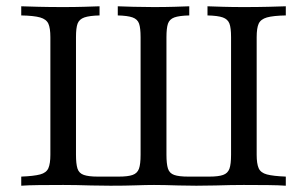

<svg xmlns="http://www.w3.org/2000/svg" viewBox="-20 -591 977 611"><path d="M47.6 0V-29Q87.9 -30.6 107.7 -35.9Q127.4 -41.1 133.9 -55.6Q140.3 -70.2 140.3 -98.4V-472.6Q140.3 -501.6 133.9 -515.7Q127.4 -529.8 107.7 -535.5Q87.9 -541.1 47.6 -541.9V-571Q67.7 -570.2 102.8 -569.4Q137.9 -568.5 181.5 -568.5Q216.9 -568.5 247.2 -569.4Q277.4 -570.2 296.8 -571V-541.9Q264.5 -541.1 248.4 -535.5Q232.3 -529.8 227 -516.1Q221.8 -502.4 221.8 -472.6V-98.4Q221.8 -69.4 226.6 -54.4Q231.5 -39.5 246.8 -34.3Q262.1 -29 291.1 -29H358.1Q387.1 -29 402 -34.3Q416.9 -39.5 422.2 -54Q427.4 -68.5 427.4 -98.4V-472.6Q427.4 -501.6 422.6 -515.7Q417.7 -529.8 402 -535.5Q386.3 -541.1 354.8 -541.9V-571Q374.2 -570.2 404.4 -569.4Q434.7 -568.5 468.5 -568.5Q504.8 -568.5 534.7 -569.4Q564.5 -570.2 582.3 -571V-541.9Q550 -541.1 534.7 -535.5Q519.4 -529.8 514.5 -515.7Q509.7 -501.6 509.7 -472.6V-98.4Q509.7 -69.4 514.5 -54.4Q519.4 -39.5 534.3 -34.3Q549.2 -29 579 -29H646Q675 -29 689.9 -34.3Q704.8 -39.5 710.1 -54Q715.3 -68.5 715.3 -98.4V-472.6Q715.3 -502.4 710.1 -516.1Q704.8 -529.8 689.1 -535.5Q673.4 -541.1 640.3 -541.9V-571Q659.7 -570.2 689.9 -569.4Q720.2 -568.5 755.6 -568.5Q799.2 -568.5 834.3 -569.4Q869.4 -570.2 889.5 -571V-541.9Q849.2 -541.1 829.4 -535.5Q809.7 -529.8 803.2 -515.7Q796.8 -501.6 796.8 -472.6V-98.4Q796.8 -70.2 803.2 -55.6Q809.7 -41.1 829.4 -35.9Q849.2 -30.6 889.5 -29V0Q868.5 -1.6 833.1 -2Q797.6 -2.4 755.6 -2.4Q734.7 -2.4 713.3 -2Q691.9 -1.6 666.1 -0.8Q640.3 0 604.8 0Q572.6 0 548.4 -0.8Q524.2 -1.6 505.2 -2Q486.3 -2.4 470.2 -2.4Q445.2 -2.4 412.1 -1.2Q379 0 331.5 0Q296 0 269.8 -0.8Q243.5 -1.6 223 -2Q202.4 -2.4 181.5 -2.4Q139.5 -2.4 104 -2Q68.5 -1.6 47.6 0Z"/></svg>

Font: Playfair
Style: Regular
Weight: 400
Designer: Claus Eggers Sørensen
Foundry: Claus Eggers Sørensen
Version: Version 2.001;gftools[0.9.30]